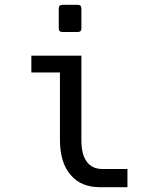

<svg xmlns="http://www.w3.org/2000/svg" viewBox="-20 -780 642 804"><path d="M320.8 -660.6V-745.1Q320.8 -759.8 305.2 -759.8H241.7Q226.1 -759.8 226.1 -745.1V-660.6Q226.1 -646 241.7 -646H305.2Q320.8 -646 320.8 -660.6ZM111.3 -546.9V-476.6H231V-194.3Q231 -99.6 275.4 -47.9Q298.3 -21 329.1 -8.5Q359.9 3.9 399.9 3.9H513.7V-72.3H408.7Q365.7 -72.3 343.3 -103Q320.8 -132.8 320.8 -194.3V-546.9Z"/></svg>

Font: Hack Dev
Style: Regular
Weight: 400
Designer: Christopher Simpkins
Foundry: Christopher Simpkins
Version: Version 2.0315